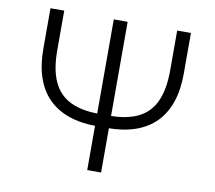

<svg xmlns="http://www.w3.org/2000/svg" viewBox="-80 -820 1022 913"><g transform="rotate(10 431.0 -364.0)"><path d="M703.6 -727.5H770V-531.7Q770 -453.1 749.8 -393.6Q729.5 -334 689.7 -293.9Q649.9 -253.9 591.1 -233.6Q532.2 -213.4 455.1 -213.4H406.7Q330.1 -213.4 271.2 -233.6Q212.4 -253.9 172.4 -293.9Q132.3 -334 112.1 -393.6Q91.8 -453.1 91.8 -531.7V-727.5H158.2V-535.6Q158.2 -444.3 184.6 -386.2Q210.9 -328.1 265.9 -300.5Q320.8 -272.9 406.7 -272.9H455.1Q541.5 -272.9 596.4 -300.5Q651.4 -328.1 677.5 -386.2Q703.6 -444.3 703.6 -535.6ZM397.5 -727.5H464.4V0H397.5Z"/></g></svg>

Font: Inter 18pt Light
Style: Regular
Weight: 300
Designer: Rasmus Andersson
Foundry: rsms
Version: Version 4.001;git-66647c0bb